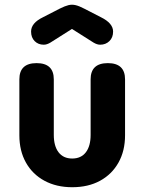

<svg xmlns="http://www.w3.org/2000/svg" viewBox="-20 -775 604 803"><path d="M282 8Q216 8 166 -19Q116 -46 88.5 -95Q61 -144 61 -209V-443Q61 -511 133 -511Q205 -511 205 -443V-211Q205 -164 225 -138Q245 -112 282 -112Q319 -112 339 -138Q359 -164 359 -211V-443Q359 -511 431 -511Q503 -511 503 -443V-209Q503 -144 475.5 -95Q448 -46 398.5 -19Q349 8 282 8ZM332 -739 402 -703Q453 -678 453 -643Q453 -618 437.5 -603Q422 -588 399 -588Q386 -588 371 -597L281 -654L191 -597Q176 -588 163 -588Q140 -588 125 -603Q110 -618 110 -643Q110 -679 160 -703L230 -739Q252 -750 266.5 -753.5Q281 -757 296 -753.5Q311 -750 332 -739Z"/></svg>

Font: Madimi One
Style: Regular
Weight: 400
Designer: Taurai Valerie Mtake, Mirko Velimirovic
Foundry: TaVaTake
Version: Version 1.000; ttfautohint (v1.8.4.7-5d5b)